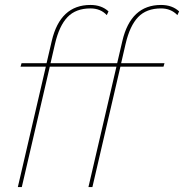

<svg xmlns="http://www.w3.org/2000/svg" viewBox="-20 -755 743 775"><path d="M630 -735Q675 -735 703 -709L696 -694Q670 -721 630 -721Q571 -721 537.5 -686Q504 -651 487 -578L469 -500H644L640 -486H466L353 0H337L450 -486H181L68 0H52L165 -486H63L67 -500H168L189 -590Q223 -735 345 -735Q390 -735 418 -709L411 -694Q386 -721 345 -721Q286 -721 252.5 -686Q219 -651 202 -578L184 -500H453L474 -590Q508 -735 630 -735Z"/></svg>

Font: Elaine Sans Thin
Style: Italic
Weight: 250
Italic angle: -13°
Designer: Wei Huang
Foundry: Wei Huang
Version: Version 2.001;December 24, 2019;FontCreator 12.0.0.2547 64-b